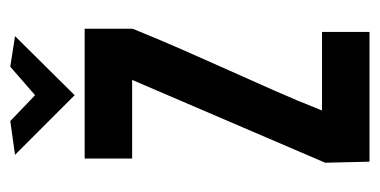

<svg xmlns="http://www.w3.org/2000/svg" viewBox="-198 -522 721 364"><g transform="rotate(-90 162.0 -340.5)"><path d="M43 -540H289V-449Q270 -402 250.5 -357.5Q231 -313 211.5 -269.5Q192 -226 172.5 -182Q153 -138 134 -90H283V0H37L35 -84L192 -450H43ZM275 -672 163 -559 50 -672 114 -681 163 -634 217 -681 275 -672Z"/></g></svg>

Font: Berliner Wand
Style: Regular
Weight: 400
Designer: Peter Wiegel
Foundry: Peter Wiegel
Version: Version 1.000